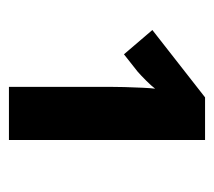

<svg xmlns="http://www.w3.org/2000/svg" viewBox="-44 -840 468 419"><g transform="rotate(90 189.5 -630.0)"><path d="M285 -844V-416H169V-634Q169 -647 169.5 -668Q170 -689 171 -708.5Q172 -728 173 -735Q167 -727 155.5 -715.5Q144 -704 136 -697L98 -667L45 -729L192 -844Z"/></g></svg>

Font: Noto Sans
Style: Bold
Weight: 700
Designer: Monotype Design Team
Foundry: Monotype Imaging Inc.
Version: Version 2.000;GOOG;noto-source:20170915:90ef993387c0; ttfaut